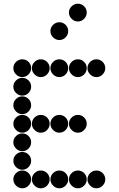

<svg xmlns="http://www.w3.org/2000/svg" viewBox="-20 -1018 640 1036"><path d="M52 -650Q52 -631 66.5 -616.5Q81 -602 100 -602Q120 -602 134 -616.5Q148 -631 148 -650Q148 -670 134 -684Q120 -698 100 -698Q81 -698 66.5 -684Q52 -670 52 -650ZM152 -650Q152 -631 166.5 -616.5Q181 -602 200 -602Q220 -602 234 -616.5Q248 -631 248 -650Q248 -670 234 -684Q220 -698 200 -698Q181 -698 166.5 -684Q152 -670 152 -650ZM252 -650Q252 -631 266.5 -616.5Q281 -602 300 -602Q320 -602 334 -616.5Q348 -631 348 -650Q348 -670 334 -684Q320 -698 300 -698Q281 -698 266.5 -684Q252 -670 252 -650ZM352 -650Q352 -631 366.5 -616.5Q381 -602 400 -602Q420 -602 434 -616.5Q448 -631 448 -650Q448 -670 434 -684Q420 -698 400 -698Q381 -698 366.5 -684Q352 -670 352 -650ZM452 -650Q452 -631 466.5 -616.5Q481 -602 500 -602Q520 -602 534 -616.5Q548 -631 548 -650Q548 -670 534 -684Q520 -698 500 -698Q481 -698 466.5 -684Q452 -670 452 -650ZM52 -550Q52 -531 66.5 -516.5Q81 -502 100 -502Q120 -502 134 -516.5Q148 -531 148 -550Q148 -570 134 -584Q120 -598 100 -598Q81 -598 66.5 -584Q52 -570 52 -550ZM52 -450Q52 -431 66.5 -416.5Q81 -402 100 -402Q120 -402 134 -416.5Q148 -431 148 -450Q148 -470 134 -484Q120 -498 100 -498Q81 -498 66.5 -484Q52 -470 52 -450ZM52 -350Q52 -331 66.5 -316.5Q81 -302 100 -302Q120 -302 134 -316.5Q148 -331 148 -350Q148 -370 134 -384Q120 -398 100 -398Q81 -398 66.5 -384Q52 -370 52 -350ZM152 -350Q152 -331 166.5 -316.5Q181 -302 200 -302Q220 -302 234 -316.5Q248 -331 248 -350Q248 -370 234 -384Q220 -398 200 -398Q181 -398 166.5 -384Q152 -370 152 -350ZM252 -350Q252 -331 266.5 -316.5Q281 -302 300 -302Q320 -302 334 -316.5Q348 -331 348 -350Q348 -370 334 -384Q320 -398 300 -398Q281 -398 266.5 -384Q252 -370 252 -350ZM352 -350Q352 -331 366.5 -316.5Q381 -302 400 -302Q420 -302 434 -316.5Q448 -331 448 -350Q448 -370 434 -384Q420 -398 400 -398Q381 -398 366.5 -384Q352 -370 352 -350ZM52 -250Q52 -231 66.5 -216.5Q81 -202 100 -202Q120 -202 134 -216.5Q148 -231 148 -250Q148 -270 134 -284Q120 -298 100 -298Q81 -298 66.5 -284Q52 -270 52 -250ZM52 -150Q52 -131 66.5 -116.5Q81 -102 100 -102Q120 -102 134 -116.5Q148 -131 148 -150Q148 -170 134 -184Q120 -198 100 -198Q81 -198 66.5 -184Q52 -170 52 -150ZM52 -50Q52 -31 66.5 -16.5Q81 -2 100 -2Q120 -2 134 -16.5Q148 -31 148 -50Q148 -70 134 -84Q120 -98 100 -98Q81 -98 66.5 -84Q52 -70 52 -50ZM152 -50Q152 -31 166.5 -16.5Q181 -2 200 -2Q220 -2 234 -16.5Q248 -31 248 -50Q248 -70 234 -84Q220 -98 200 -98Q181 -98 166.5 -84Q152 -70 152 -50ZM252 -50Q252 -31 266.5 -16.5Q281 -2 300 -2Q320 -2 334 -16.5Q348 -31 348 -50Q348 -70 334 -84Q320 -98 300 -98Q281 -98 266.5 -84Q252 -70 252 -50ZM352 -50Q352 -31 366.5 -16.5Q381 -2 400 -2Q420 -2 434 -16.5Q448 -31 448 -50Q448 -70 434 -84Q420 -98 400 -98Q381 -98 366.5 -84Q352 -70 352 -50ZM452 -50Q452 -31 466.5 -16.5Q481 -2 500 -2Q520 -2 534 -16.5Q548 -31 548 -50Q548 -70 534 -84Q520 -98 500 -98Q481 -98 466.5 -84Q452 -70 452 -50ZM352 -950Q352 -931 366.5 -916.5Q381 -902 400 -902Q420 -902 434 -916.5Q448 -931 448 -950Q448 -970 434 -984Q420 -998 400 -998Q381 -998 366.5 -984Q352 -970 352 -950ZM252 -850Q252 -831 266.5 -816.5Q281 -802 300 -802Q320 -802 334 -816.5Q348 -831 348 -850Q348 -870 334 -884Q320 -898 300 -898Q281 -898 266.5 -884Q252 -870 252 -850Z"/></svg>

Font: Matrix Sans Print
Style: Regular
Weight: 400
Designer: Brad Neil
Version: Version 1.100